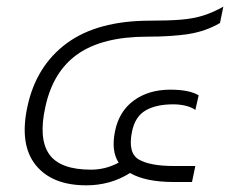

<svg xmlns="http://www.w3.org/2000/svg" viewBox="-20 -546 690 576"><path d="M239 10Q136 10 87 -51Q38 -112 62 -225Q88 -348 180 -416Q272 -484 431 -484Q485 -484 522.5 -487Q560 -490 590 -499.5Q620 -509 650 -526L640 -477Q597 -452 546 -444Q495 -436 422 -436Q288 -436 213.5 -384Q139 -332 116 -225Q95 -130 127.5 -83.5Q160 -37 253 -37Q274 -37 294.5 -42Q315 -47 336 -58Q313 -93 325 -152Q337 -212 381.5 -244.5Q426 -277 491 -277Q548 -277 576 -260L566 -216Q556 -224 538 -228.5Q520 -233 500 -233Q448 -233 416.5 -214.5Q385 -196 376 -151Q363 -87 396.5 -67.5Q430 -48 502 -48H566L556 0H501Q417 0 370 -27Q340 -8 307 1Q274 10 239 10Z"/></svg>

Font: Kanit ExtraLight
Style: Italic
Weight: 275
Italic angle: -12°
Designer: Katatrad Team
Foundry: CadsonDemak
Version: Version 2.000; ttfautohint (v1.8.3)